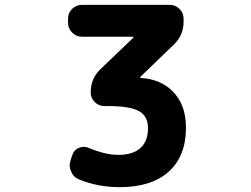

<svg xmlns="http://www.w3.org/2000/svg" viewBox="-20 -567 1040 795"><path d="M475.6 208Q385.7 208 306.6 175.8Q283.2 166 274.4 142.6Q268.6 129.9 268.6 117.2Q268.6 106.4 272.5 95.7L279.3 75.2Q286.1 53.7 306.6 44.9Q317.4 41 327.1 41Q337.9 41 348.6 45.9Q416 74.2 469.7 74.2Q530.3 74.2 561.5 45.9Q592.8 17.6 592.8 -36.1Q592.8 -85 557.6 -105.5Q521.5 -127.9 425.8 -127.9H412.1Q388.7 -127.9 372.1 -144.5Q355.5 -161.1 355.5 -184.6Q355.5 -242.2 396.5 -281.2L531.2 -410.2Q533.2 -411.1 532.2 -413.1Q531.2 -415 529.3 -415H319.3Q295.9 -415 278.8 -432.1Q261.7 -449.2 261.7 -472.7V-489.3Q261.7 -513.7 278.8 -530.3Q295.9 -546.9 319.3 -546.9H682.6Q706.1 -546.9 723.1 -530.3Q740.2 -513.7 740.2 -489.3V-477.5Q740.2 -419.9 698.2 -380.9L561.5 -249Q559.6 -248 560.5 -246.1Q561.5 -244.1 563.5 -244.1Q644.5 -239.3 694.3 -189.5Q750 -134.8 750 -38.1Q750 80.1 677.7 144.5Q606.4 208 475.6 208Z"/></svg>

Font: Rounded Mgen+ 1m bold
Style: Bold
Weight: 700
Designer: [Source Han Sans]
Ryoko NISHIZUKA  (kana & ideographs); Paul D. Hunt (Latin, Greek & Cyrillic); Wenlong ZHANG  (bopomofo
Version: Version 1.059.20150602